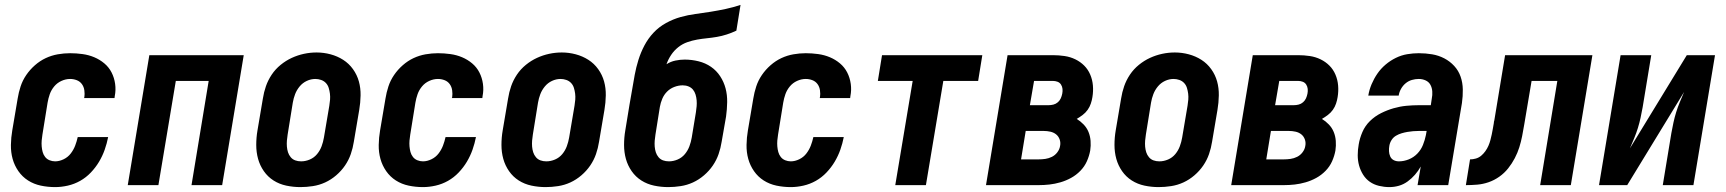

<svg xmlns="http://www.w3.org/2000/svg" viewBox="-20 -755 7040 783"><path d="M205 8Q175 8 146.5 2Q118 -4 94.5 -19Q71 -34 55 -57Q39 -80 31.5 -107Q24 -134 24.5 -164Q25 -194 30 -223L52 -353Q56 -378 64 -402.5Q72 -427 87 -449Q102 -471 122.5 -489Q143 -507 166.5 -518Q190 -529 215.5 -533.5Q241 -538 266 -538Q291 -538 316.5 -534.5Q342 -531 364.5 -521.5Q387 -512 405.5 -496.5Q424 -481 435 -459.5Q446 -438 449.5 -413Q453 -388 448 -363Q448 -361 447.5 -359Q447 -357 447 -355H323Q323 -356 323 -356.5Q323 -357 324 -358Q326 -372 324 -386.5Q322 -401 314 -412Q306 -423 293 -428Q280 -433 266 -433Q248 -433 230.5 -425Q213 -417 201 -402.5Q189 -388 183 -371Q177 -354 174 -336L153 -206Q151 -194 150 -182Q149 -170 150 -158Q151 -146 154 -135Q157 -124 164 -115Q171 -106 182 -101.5Q193 -97 205 -97Q222 -97 239.5 -105.5Q257 -114 268.5 -129Q280 -144 286.5 -161Q293 -178 297 -196H421Q416 -170 407 -144.5Q398 -119 384 -95.5Q370 -72 350.5 -51.5Q331 -31 307 -17.5Q283 -4 256.5 2Q230 8 205 8Z M501 0 589 -530H974L886 0H761L831 -425H697L626 0Z M1205 8Q1176 8 1147.5 2Q1119 -4 1095.5 -19Q1072 -34 1056 -57Q1040 -80 1032.5 -107Q1025 -134 1025 -164Q1025 -194 1030 -223L1052 -353Q1056 -379 1064.5 -403.5Q1073 -428 1088 -450.5Q1103 -473 1124.5 -490.5Q1146 -508 1170 -519Q1194 -530 1219.5 -535.5Q1245 -541 1271 -541Q1300 -541 1328 -533.5Q1356 -526 1379.5 -511Q1403 -496 1419.5 -473Q1436 -450 1443.5 -423Q1451 -396 1450.5 -366Q1450 -336 1445 -307L1423 -177Q1419 -151 1410.5 -126.5Q1402 -102 1387 -80Q1372 -58 1351 -40Q1330 -22 1306 -11Q1282 0 1256 4Q1230 8 1205 8ZM1208 -97Q1226 -97 1243.5 -104.5Q1261 -112 1273 -126.5Q1285 -141 1291.5 -158.5Q1298 -176 1301 -194L1323 -324Q1325 -336 1326 -348.5Q1327 -361 1325.5 -373Q1324 -385 1320.5 -396.5Q1317 -408 1309 -416.5Q1301 -425 1289.5 -429Q1278 -433 1266 -433Q1248 -433 1231 -425Q1214 -417 1202 -402.5Q1190 -388 1183.5 -371Q1177 -354 1174 -336L1153 -206Q1151 -194 1150 -181.5Q1149 -169 1150 -157Q1151 -145 1154.5 -134Q1158 -123 1165.5 -114Q1173 -105 1184 -101Q1195 -97 1208 -97Z M1705 8Q1675 8 1646.5 2Q1618 -4 1594.5 -19Q1571 -34 1555 -57Q1539 -80 1531.5 -107Q1524 -134 1524.5 -164Q1525 -194 1530 -223L1552 -353Q1556 -378 1564 -402.5Q1572 -427 1587 -449Q1602 -471 1622.5 -489Q1643 -507 1666.5 -518Q1690 -529 1715.5 -533.5Q1741 -538 1766 -538Q1791 -538 1816.5 -534.5Q1842 -531 1864.5 -521.5Q1887 -512 1905.5 -496.5Q1924 -481 1935 -459.5Q1946 -438 1949.5 -413Q1953 -388 1948 -363Q1948 -361 1947.5 -359Q1947 -357 1947 -355H1823Q1823 -356 1823 -356.5Q1823 -357 1824 -358Q1826 -372 1824 -386.5Q1822 -401 1814 -412Q1806 -423 1793 -428Q1780 -433 1766 -433Q1748 -433 1730.5 -425Q1713 -417 1701 -402.5Q1689 -388 1683 -371Q1677 -354 1674 -336L1653 -206Q1651 -194 1650 -182Q1649 -170 1650 -158Q1651 -146 1654 -135Q1657 -124 1664 -115Q1671 -106 1682 -101.5Q1693 -97 1705 -97Q1722 -97 1739.5 -105.5Q1757 -114 1768.5 -129Q1780 -144 1786.5 -161Q1793 -178 1797 -196H1921Q1916 -170 1907 -144.5Q1898 -119 1884 -95.5Q1870 -72 1850.5 -51.5Q1831 -31 1807 -17.5Q1783 -4 1756.5 2Q1730 8 1705 8Z M2205 8Q2176 8 2147.5 2Q2119 -4 2095.5 -19Q2072 -34 2056 -57Q2040 -80 2032.5 -107Q2025 -134 2025 -164Q2025 -194 2030 -223L2052 -353Q2056 -379 2064.5 -403.5Q2073 -428 2088 -450.5Q2103 -473 2124.5 -490.5Q2146 -508 2170 -519Q2194 -530 2219.5 -535.5Q2245 -541 2271 -541Q2300 -541 2328 -533.5Q2356 -526 2379.5 -511Q2403 -496 2419.5 -473Q2436 -450 2443.5 -423Q2451 -396 2450.5 -366Q2450 -336 2445 -307L2423 -177Q2419 -151 2410.5 -126.5Q2402 -102 2387 -80Q2372 -58 2351 -40Q2330 -22 2306 -11Q2282 0 2256 4Q2230 8 2205 8ZM2208 -97Q2226 -97 2243.5 -104.5Q2261 -112 2273 -126.5Q2285 -141 2291.5 -158.5Q2298 -176 2301 -194L2323 -324Q2325 -336 2326 -348.5Q2327 -361 2325.5 -373Q2324 -385 2320.5 -396.5Q2317 -408 2309 -416.5Q2301 -425 2289.5 -429Q2278 -433 2266 -433Q2248 -433 2231 -425Q2214 -417 2202 -402.5Q2190 -388 2183.5 -371Q2177 -354 2174 -336L2153 -206Q2151 -194 2150 -181.5Q2149 -169 2150 -157Q2151 -145 2154.5 -134Q2158 -123 2165.5 -114Q2173 -105 2184 -101Q2195 -97 2208 -97Z M2705 8Q2676 8 2647.5 2Q2619 -4 2595.5 -19Q2572 -34 2556 -57Q2540 -80 2532.5 -107Q2525 -134 2525 -164Q2525 -194 2530 -223L2547 -327Q2550 -343 2552.5 -358.5Q2555 -374 2558 -390Q2563 -420 2568.5 -450Q2574 -480 2583.5 -510.5Q2593 -541 2608 -569.5Q2623 -598 2645 -621.5Q2667 -645 2696 -661Q2725 -677 2755.5 -685.5Q2786 -694 2816.5 -698Q2847 -702 2878 -707Q2909 -712 2939.5 -718.5Q2970 -725 3000 -735L2983 -630Q2964 -621 2944 -614.5Q2924 -608 2903.5 -604.5Q2883 -601 2863 -599Q2843 -597 2823 -593.5Q2803 -590 2783 -583Q2763 -576 2746 -562.5Q2729 -549 2717 -531Q2705 -513 2698 -493Q2715 -504 2734.5 -508Q2754 -512 2772 -512Q2801 -512 2829 -505Q2857 -498 2879.5 -482.5Q2902 -467 2917 -444Q2932 -421 2939 -394.5Q2946 -368 2945.5 -338.5Q2945 -309 2941 -280L2923 -177Q2919 -151 2910.5 -126.5Q2902 -102 2887 -80Q2872 -58 2851 -40Q2830 -22 2806 -11Q2782 0 2756 4Q2730 8 2705 8ZM2708 -97Q2726 -97 2743.5 -104.5Q2761 -112 2773 -126.5Q2785 -141 2791.5 -158.5Q2798 -176 2801 -194L2818 -297Q2820 -310 2821 -322Q2822 -334 2821 -346Q2820 -358 2816.5 -369.5Q2813 -381 2806 -389.5Q2799 -398 2788 -402.5Q2777 -407 2764 -407Q2747 -407 2730 -400.5Q2713 -394 2700.5 -381.5Q2688 -369 2681 -352.5Q2674 -336 2671 -319L2653 -206Q2651 -194 2650 -181.5Q2649 -169 2650 -157Q2651 -145 2654.5 -134Q2658 -123 2665.5 -114Q2673 -105 2684 -101Q2695 -97 2708 -97Z M3205 8Q3175 8 3146.5 2Q3118 -4 3094.5 -19Q3071 -34 3055 -57Q3039 -80 3031.5 -107Q3024 -134 3024.5 -164Q3025 -194 3030 -223L3052 -353Q3056 -378 3064 -402.5Q3072 -427 3087 -449Q3102 -471 3122.5 -489Q3143 -507 3166.5 -518Q3190 -529 3215.5 -533.5Q3241 -538 3266 -538Q3291 -538 3316.5 -534.5Q3342 -531 3364.5 -521.5Q3387 -512 3405.5 -496.5Q3424 -481 3435 -459.5Q3446 -438 3449.5 -413Q3453 -388 3448 -363Q3448 -361 3447.5 -359Q3447 -357 3447 -355H3323Q3323 -356 3323 -356.5Q3323 -357 3324 -358Q3326 -372 3324 -386.5Q3322 -401 3314 -412Q3306 -423 3293 -428Q3280 -433 3266 -433Q3248 -433 3230.5 -425Q3213 -417 3201 -402.5Q3189 -388 3183 -371Q3177 -354 3174 -336L3153 -206Q3151 -194 3150 -182Q3149 -170 3150 -158Q3151 -146 3154 -135Q3157 -124 3164 -115Q3171 -106 3182 -101.5Q3193 -97 3205 -97Q3222 -97 3239.5 -105.5Q3257 -114 3268.5 -129Q3280 -144 3286.5 -161Q3293 -178 3297 -196H3421Q3416 -170 3407 -144.5Q3398 -119 3384 -95.5Q3370 -72 3350.5 -51.5Q3331 -31 3307 -17.5Q3283 -4 3256.5 2Q3230 8 3205 8Z M3631 0 3702 -425H3560L3577 -530H3986L3969 -425H3827L3756 0Z M4001 0 4089 -530H4274Q4298 -530 4321.5 -526.5Q4345 -523 4365.5 -513Q4386 -503 4401.5 -487.5Q4417 -472 4426 -451Q4435 -430 4437 -406.5Q4439 -383 4435 -359Q4433 -346 4428.5 -332.5Q4424 -319 4415.5 -307Q4407 -295 4395 -286Q4383 -277 4371 -270Q4386 -261 4399 -247.5Q4412 -234 4419 -217Q4426 -200 4427.5 -180.5Q4429 -161 4426 -141Q4422 -119 4412.5 -97.5Q4403 -76 4386 -58.5Q4369 -41 4348 -29.5Q4327 -18 4304.5 -11.5Q4282 -5 4260 -2.5Q4238 0 4215 0ZM4180 -326H4256Q4266 -326 4276 -328.5Q4286 -331 4294 -338Q4302 -345 4306 -354Q4310 -363 4312 -373Q4314 -383 4313 -392.5Q4312 -402 4307 -410Q4302 -418 4293 -421.5Q4284 -425 4274 -425H4197ZM4144 -105H4215Q4229 -105 4243 -107Q4257 -109 4270 -115.5Q4283 -122 4292 -134Q4301 -146 4303 -159Q4306 -173 4301.5 -186Q4297 -199 4287 -207Q4277 -215 4263.5 -218Q4250 -221 4236 -221H4163Z M4705 8Q4676 8 4647.5 2Q4619 -4 4595.5 -19Q4572 -34 4556 -57Q4540 -80 4532.5 -107Q4525 -134 4525 -164Q4525 -194 4530 -223L4552 -353Q4556 -379 4564.5 -403.5Q4573 -428 4588 -450.5Q4603 -473 4624.5 -490.5Q4646 -508 4670 -519Q4694 -530 4719.5 -535.5Q4745 -541 4771 -541Q4800 -541 4828 -533.5Q4856 -526 4879.5 -511Q4903 -496 4919.5 -473Q4936 -450 4943.5 -423Q4951 -396 4950.5 -366Q4950 -336 4945 -307L4923 -177Q4919 -151 4910.5 -126.5Q4902 -102 4887 -80Q4872 -58 4851 -40Q4830 -22 4806 -11Q4782 0 4756 4Q4730 8 4705 8ZM4708 -97Q4726 -97 4743.5 -104.5Q4761 -112 4773 -126.5Q4785 -141 4791.5 -158.5Q4798 -176 4801 -194L4823 -324Q4825 -336 4826 -348.5Q4827 -361 4825.5 -373Q4824 -385 4820.5 -396.5Q4817 -408 4809 -416.5Q4801 -425 4789.5 -429Q4778 -433 4766 -433Q4748 -433 4731 -425Q4714 -417 4702 -402.5Q4690 -388 4683.5 -371Q4677 -354 4674 -336L4653 -206Q4651 -194 4650 -181.5Q4649 -169 4650 -157Q4651 -145 4654.5 -134Q4658 -123 4665.5 -114Q4673 -105 4684 -101Q4695 -97 4708 -97Z M5001 0 5089 -530H5274Q5298 -530 5321.5 -526.5Q5345 -523 5365.5 -513Q5386 -503 5401.5 -487.5Q5417 -472 5426 -451Q5435 -430 5437 -406.5Q5439 -383 5435 -359Q5433 -346 5428.5 -332.5Q5424 -319 5415.5 -307Q5407 -295 5395 -286Q5383 -277 5371 -270Q5386 -261 5399 -247.5Q5412 -234 5419 -217Q5426 -200 5427.5 -180.5Q5429 -161 5426 -141Q5422 -119 5412.5 -97.5Q5403 -76 5386 -58.5Q5369 -41 5348 -29.5Q5327 -18 5304.5 -11.5Q5282 -5 5260 -2.5Q5238 0 5215 0ZM5180 -326H5256Q5266 -326 5276 -328.5Q5286 -331 5294 -338Q5302 -345 5306 -354Q5310 -363 5312 -373Q5314 -383 5313 -392.5Q5312 -402 5307 -410Q5302 -418 5293 -421.5Q5284 -425 5274 -425H5197ZM5144 -105H5215Q5229 -105 5243 -107Q5257 -109 5270 -115.5Q5283 -122 5292 -134Q5301 -146 5303 -159Q5306 -173 5301.5 -186Q5297 -199 5287 -207Q5277 -215 5263.5 -218Q5250 -221 5236 -221H5163Z M5646 8Q5625 8 5604 3Q5583 -2 5566.5 -13.5Q5550 -25 5539 -42.5Q5528 -60 5522.5 -80Q5517 -100 5517 -122Q5517 -144 5521 -166Q5525 -191 5536 -216.5Q5547 -242 5567 -261.5Q5587 -281 5612 -293.5Q5637 -306 5663 -313.5Q5689 -321 5715 -323.5Q5741 -326 5767 -326H5815L5819 -353Q5819 -353 5819 -353Q5819 -353 5819 -353Q5822 -367 5821 -382Q5820 -397 5813.5 -409Q5807 -421 5794 -427Q5781 -433 5766 -433Q5752 -433 5738 -429Q5724 -425 5712.5 -415.5Q5701 -406 5693.5 -392.5Q5686 -379 5684 -365H5560Q5564 -389 5573.5 -411.5Q5583 -434 5597 -454.5Q5611 -475 5630.5 -491.5Q5650 -508 5672.5 -519Q5695 -530 5719 -534Q5743 -538 5766 -538Q5794 -538 5820.5 -533.5Q5847 -529 5870 -517Q5893 -505 5910.5 -486Q5928 -467 5936.5 -442.5Q5945 -418 5945.5 -390.5Q5946 -363 5942 -335L5886 0H5761L5774 -76Q5764 -58 5750.5 -42.5Q5737 -27 5720.5 -15Q5704 -3 5685 2.5Q5666 8 5646 8ZM5685 -97Q5705 -97 5725 -105Q5745 -113 5760 -128.5Q5775 -144 5783 -164Q5791 -184 5795 -204L5798 -221H5767Q5755 -221 5743 -220Q5731 -219 5719.5 -217Q5708 -215 5696 -211.5Q5684 -208 5673 -201.5Q5662 -195 5655 -184Q5648 -173 5646 -161Q5644 -150 5644.5 -138.5Q5645 -127 5649.5 -117Q5654 -107 5663.5 -102Q5673 -97 5685 -97Z M5958 0 5975 -105Q5987 -105 5999 -108.5Q6011 -112 6020.5 -120Q6030 -128 6037.5 -138.5Q6045 -149 6050 -160.5Q6055 -172 6058 -183.5Q6061 -195 6063.5 -206.5Q6066 -218 6068 -230Q6070 -242 6072 -253Q6072 -256 6072.5 -258.5Q6073 -261 6074 -264L6118 -530H6474L6386 0H6261L6331 -425H6226L6196 -247Q6192 -223 6187.5 -200Q6183 -177 6176 -154.5Q6169 -132 6157.5 -110Q6146 -88 6130.5 -68.5Q6115 -49 6094.5 -34.5Q6074 -20 6051 -12Q6028 -4 6004.5 -2Q5981 0 5958 0Z M6501 0 6589 -530H6714L6679 -318Q6675 -296 6670.5 -275Q6666 -254 6659.5 -233Q6653 -212 6644.5 -191.5Q6636 -171 6627 -150L6859 -530H6974L6886 0H6761L6796 -212Q6800 -234 6804.5 -255Q6809 -276 6815.5 -297Q6822 -318 6830.5 -338.5Q6839 -359 6848 -380L6616 0Z"/></svg>

Font: Iosevka Curly XBdObl
Style: Regular
Weight: 800
Italic angle: -9°
Monospace: yes
Designer: Belleve Invis
Foundry: Belleve Invis
Version: Version 11.1.0; ttfautohint (v1.8.3)